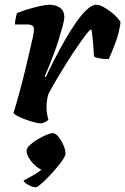

<svg xmlns="http://www.w3.org/2000/svg" viewBox="-20 -520 528 809"><path d="M153 0Q142 0 123.5 -5Q105 -10 86 -17Q67 -24 53 -31.5Q39 -39 37 -44Q47 -76 60 -123.5Q73 -171 86 -224Q99 -277 109 -322Q113 -340 116.5 -354.5Q120 -369 121.5 -380.5Q123 -392 123 -397Q123 -408 115.5 -412.5Q108 -417 92 -417H43Q43 -429 46 -442.5Q49 -456 51 -464Q65 -471 92.5 -479.5Q120 -488 147 -494Q174 -500 187 -500Q215 -500 233 -487Q251 -474 251 -448Q251 -436 244 -410Q237 -384 227 -352Q217 -320 205 -288.5Q193 -257 183 -232.5Q173 -208 168 -199L173 -195Q189 -230 210 -270.5Q231 -311 254 -351.5Q277 -392 300.5 -425.5Q324 -459 346 -479.5Q368 -500 385 -500Q398 -500 415 -491Q432 -482 448 -469.5Q464 -457 475 -444.5Q486 -432 488 -426Q481 -378 466 -338.5Q451 -299 438 -271Q413 -271 397.5 -274.5Q382 -278 376 -282Q375 -305 373 -328Q371 -351 369 -369.5Q367 -388 365 -396Q359 -396 344 -376.5Q329 -357 307.5 -326Q286 -295 263 -258.5Q240 -222 219 -186.5Q198 -151 184 -124Q180 -111 178 -97Q176 -83 176 -69Q176 -56 178 -42.5Q180 -29 184 -15Q178 -10 169.5 -5.5Q161 -1 153 0ZM132 269Q118 269 100 259.5Q82 250 79 241Q96 232 114 222Q132 212 148 200.5Q164 189 173 177L165 197Q153 197 135.5 183.5Q118 170 105 150.5Q92 131 92 114Q92 104 105.5 91.5Q119 79 138 67.5Q157 56 175 48.5Q193 41 203 41Q214 41 226.5 56.5Q239 72 247.5 92Q256 112 256 127Q256 136 245 152.5Q234 169 216.5 189.5Q199 210 181.5 228Q164 246 150 257.5Q136 269 132 269Z"/></svg>

Font: Texturina Medium 12pt ExtraBold
Style: Italic
Weight: 800
Italic angle: -11°
Version: Version 1.002